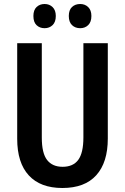

<svg xmlns="http://www.w3.org/2000/svg" viewBox="-20 -930 625 960"><path d="M519 -714V-237Q519 -118 461.5 -54Q404 10 292 10Q182 10 124 -53Q66 -116 66 -236V-714H189V-242Q189 -164 215.5 -130Q242 -96 293 -96Q346 -96 371.5 -131Q397 -166 397 -243V-714ZM147 -850Q147 -880 163 -895Q179 -910 203 -910Q227 -910 243 -894.5Q259 -879 259 -850Q259 -820 243 -804.5Q227 -789 203 -789Q179 -789 163 -804Q147 -819 147 -850ZM324 -850Q324 -880 340 -895Q356 -910 381 -910Q405 -910 421 -894.5Q437 -879 437 -850Q437 -820 421 -804.5Q405 -789 381 -789Q356 -789 340 -804.5Q324 -820 324 -850Z"/></svg>

Font: Avrile Sans Condensed SemiBold
Style: Regular
Weight: 600
Width: 3
Designer: Monotype Design Team
Foundry: Monotype Imaging Inc.
Version: Version 2.001;September 10, 2019;FontCreator 11.5.0.2425 64-